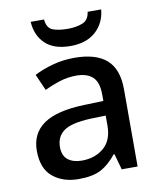

<svg xmlns="http://www.w3.org/2000/svg" viewBox="-85 -816 743 893"><g transform="rotate(-10 287.0 -369.5)"><path d="M292 -549Q393 -549 443.5 -504.5Q494 -460 494 -365V0H419L398 -75H394Q359 -31 320.5 -10.5Q282 10 214 10Q141 10 93 -29.5Q45 -69 45 -153Q45 -235 107 -278Q169 -321 298 -325L390 -328V-358Q390 -417 363 -441.5Q336 -466 287 -466Q246 -466 208 -454Q170 -442 135 -425L101 -502Q139 -522 188.5 -535.5Q238 -549 292 -549ZM317 -257Q225 -253 189.5 -226.5Q154 -200 154 -152Q154 -110 179 -91Q204 -72 244 -72Q306 -72 347.5 -107Q389 -142 389 -212V-259ZM454 -749Q448 -685 404 -645.5Q360 -606 285 -606Q207 -606 166 -645Q125 -684 121 -749H184Q188 -708 215 -697.5Q242 -687 287 -687Q325 -687 355 -698.5Q385 -710 390 -749Z"/></g></svg>

Font: Noto Sans Gurmukhi Medium
Style: Regular
Weight: 500
Designer: Jelle Bosma - Monotype Design Team
Foundry: Monotype Imaging Inc.
Version: Version 2.004; ttfautohint (v1.8.4.7-5d5b)